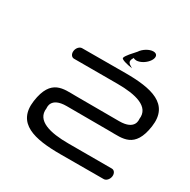

<svg xmlns="http://www.w3.org/2000/svg" viewBox="-169 -921 1069 1080"><g transform="rotate(30 365.5 -381.0)"><path d="M270.8 -326.9C193.7 -326.9 103.7 -343.6 81.3 -184.5C59.4 -28.3 192 0 360.2 0C528.5 0 641.6 -0.7 641.6 -0.7C657.2 -0.7 673 -16.9 676 -37.8C678.9 -58.7 667.5 -74.8 651.8 -74.8C651.8 -74.8 485.6 -74.8 368.7 -74.8C251.8 -74.8 151.7 -98.6 163.8 -184.5C164.1 -186.4 150.9 -252.3 256.3 -252.1C256.8 -252.3 369.9 -251.4 539.2 -251.4C616.2 -251.4 706.2 -234.8 728.6 -393.9C750.6 -550 618 -578.4 449.7 -578.4C281.5 -578.4 168.4 -577.6 168.4 -577.6C152.7 -577.6 136.9 -561.5 134 -540.6C131.1 -519.7 142.4 -503.5 158.1 -503.5C158.1 -503.5 324.3 -503.6 441.2 -503.6C558.2 -503.6 658.2 -479.8 646.1 -393.9C645.9 -392 659 -326 553.7 -326.2C553.7 -326.2 440.1 -326.9 270.8 -326.9ZM541.9 -716.2C557.8 -741.2 551.4 -762.5 525 -762.5C498.5 -762.5 463.9 -741.2 448.1 -716.2C429.8 -695.8 398.2 -662.5 394.5 -646.2C391.3 -635 433.6 -624.6 467.7 -620C446.5 -633.5 424.2 -639.5 447.4 -675.6C451.8 -672 458.2 -670 466.4 -670C492.8 -670 526.1 -691.2 541.9 -716.2Z"/></g></svg>

Font: Hi.
Style: Tall Oblique
Weight: 400
Designer: Mew Too, Robert Jablonski
Foundry: Cannot Into Space Fonts
Version: Version 1.996